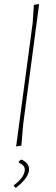

<svg xmlns="http://www.w3.org/2000/svg" viewBox="-20 -722 278 952"><path d="M174 -702 95 -106 86 0 60 4 142 -608 148 -698ZM86 69Q124 86 124 117Q124 159 58 210L48 199L49 196Q103 156 103 118Q103 98 73 84V80Q78 73 86 69Z"/></svg>

Font: Alegreya Sans SC Thin
Style: Italic
Weight: 100
Italic angle: -7°
Designer: Juan Pablo del Peral
Foundry: Huerta Tipografica
Version: Version 2.007